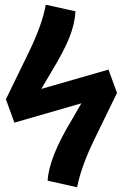

<svg xmlns="http://www.w3.org/2000/svg" viewBox="-20 -778 521 814"><path d="M440 -483 476 -384 383 -193Q324 -73 307 16L182 -12Q187 -109 285 -271L325 -340L41 -258L5 -357L99 -550Q159 -672 174 -758L300 -730Q297 -676 273.5 -617.5Q250 -559 197 -472L155 -401Z"/></svg>

Font: FiraGO SemiBold
Style: Regular
Weight: 600
Designer: bBox Type
Foundry: bBox Type GmbH
Version: Version 1.001;PS 001.001;hotconv 1.0.88;makeotf.lib2.5.64775